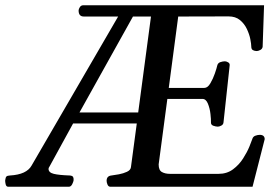

<svg xmlns="http://www.w3.org/2000/svg" viewBox="-74 -713 1065 733"><path d="M-42.5 0Q-50.3 0 -52.5 -9.8Q-54.7 -19.5 -54.2 -24.9Q-52.7 -36.1 -49.3 -39.3Q-45.9 -42.5 -36.1 -43Q-3.9 -44.9 16.6 -54.4Q37.1 -64 46.4 -80.6L377 -649.9H246.1Q226.1 -649.9 226.1 -672.9Q226.1 -678.2 230.7 -685.5Q235.4 -692.9 243.7 -692.9H934.1L928.7 -534.7Q927.7 -526.4 919.7 -522.2Q911.6 -518.1 906.2 -518.1Q898.4 -518.1 891.8 -521.5Q885.3 -524.9 885.3 -535.2Q885.3 -544.9 881.6 -563.7Q877.9 -582.5 868.4 -602.5Q858.9 -622.6 842 -636.5Q825.2 -650.4 798.3 -650.4L606.4 -649.9L570.3 -377.4H706.1Q718.8 -377.4 729 -394.8Q739.3 -412.1 746.3 -432.6Q753.4 -453.1 755.4 -462.9Q757.8 -472.7 767.3 -475.8Q776.9 -479 784.7 -479Q790 -479 797.1 -474.9Q804.2 -470.7 802.7 -462.4L779.3 -246.1Q778.8 -237.8 771 -233.6Q763.2 -229.5 757.8 -229.5Q750 -229.5 740.5 -232.9Q731 -236.3 731.4 -245.6Q731.9 -256.3 729.5 -277.8Q727.1 -299.3 719.7 -317.4Q712.4 -335.4 698.7 -335.4H564.9L531.7 -85.4Q531.7 -63 544.2 -56.2Q556.6 -49.3 574.7 -49.3H760.7Q792.5 -49.3 815.7 -66.7Q838.9 -84 854.2 -108.2Q869.6 -132.3 878.2 -153.6Q886.7 -174.8 889.2 -182.1Q891.6 -191.4 900.6 -194.8Q909.7 -198.2 917.5 -198.2Q926.8 -198.2 931.6 -194.1Q936.5 -189.9 936.5 -181.6L890.1 0H347.7Q339.8 0 336.4 -8.3Q333 -16.6 333 -22.5Q333 -41 351.1 -43Q363.3 -44.4 380.1 -47.6Q397 -50.8 410.6 -57.1Q424.3 -63.5 425.8 -74.2L448.2 -241.7H205.1L115.2 -77.6Q111.3 -72.3 111.3 -68.4Q111.3 -54.2 131.3 -49.3Q151.4 -44.4 192.9 -43Q202.6 -42 205.1 -37.4Q207.5 -32.7 207 -24.9Q206.5 -19.5 201.7 -9.8Q196.8 0 188.5 0ZM229.5 -283.7H453.6L502.4 -649.9H433.6Z"/></svg>

Font: Gelasio
Style: Italic
Weight: 400
Italic angle: -8.5°
Designer: Eben Sorkin
Foundry: Eben Sorkin
Version: Version 1.008